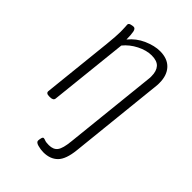

<svg xmlns="http://www.w3.org/2000/svg" viewBox="-219 -620 923 923"><g transform="rotate(45 242.5 -158.5)"><path d="M255 212Q236 212 216.5 206.5Q197 201 197 190Q197 184 199.5 173Q202 162 208 162Q213 162 221.5 165.5Q230 169 249 169Q280 169 294 150Q308 131 313 80L363 -395Q364 -400 364 -405Q364 -410 364 -414Q364 -449 347.5 -467.5Q331 -486 294 -486Q259 -486 220.5 -466.5Q182 -447 157 -416L114 -12Q112 2 90 2H84Q63 2 64 -13L102 -373Q105 -402 106.5 -425Q108 -448 108 -461Q108 -481 107 -492Q106 -503 106 -507Q106 -516 117 -519Q128 -522 135 -522Q147 -522 150.5 -503.5Q154 -485 154 -454Q184 -491 227.5 -510Q271 -529 308 -529Q359 -529 386.5 -499.5Q414 -470 414 -419Q414 -414 414 -408.5Q414 -403 413 -397L362 90Q355 158 328 185Q301 212 255 212Z"/></g></svg>

Font: Asap Condensed Condensed ExtraLight
Style: Italic
Weight: 200
Width: 3
Italic angle: -6°
Designer: Pablo Cosgaya
Foundry: Omnibus-Type
Version: Version 3.001; ttfautohint (v1.8.4.7-5d5b)